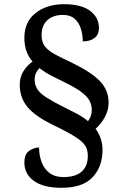

<svg xmlns="http://www.w3.org/2000/svg" viewBox="-20 -780 584 914"><path d="M273 114Q186 114 141 81Q96 48 96 -6Q96 -46 119 -62Q142 -78 166 -78Q166 -41 178 -8.5Q190 24 216 43.5Q242 63 282 63Q340 63 369 36.5Q398 10 398 -36Q398 -58 392 -74Q386 -90 368.5 -106Q351 -122 316 -142Q281 -162 223 -190Q143 -230 108.5 -273.5Q74 -317 74 -377Q74 -413 91.5 -441Q109 -469 135 -487Q117 -507 106.5 -535Q96 -563 96 -600Q96 -676 149.5 -718Q203 -760 284 -760Q368 -760 409.5 -728Q451 -696 451 -647Q451 -616 430.5 -599.5Q410 -583 374 -583Q374 -614 365 -643Q356 -672 335.5 -690.5Q315 -709 280 -709Q233 -709 205.5 -684Q178 -659 178 -612Q178 -578 195 -557.5Q212 -537 244 -520Q276 -503 323 -481Q414 -437 455.5 -394Q497 -351 497 -291Q497 -255 478.5 -221.5Q460 -188 435 -167Q450 -147 459 -121.5Q468 -96 468 -66Q468 13 421 63.5Q374 114 273 114ZM399 -203Q407 -214 412 -227.5Q417 -241 417 -256Q417 -279 407 -299Q397 -319 370 -340Q343 -361 290 -387Q255 -404 224 -420Q193 -436 168 -456Q158 -446 151.5 -433Q145 -420 145 -402Q145 -375 158 -355Q171 -335 202.5 -315Q234 -295 290 -267Q321 -252 349 -237Q377 -222 399 -203Z"/></svg>

Font: Noto Serif Bengali Medium
Style: Regular
Weight: 500
Designer: Juan Bruce, Universal Thirst, Indian Type Foundry and the Monotype Design Team.
Foundry: Monotype Imaging Inc.
Version: Version 2.003; ttfautohint (v1.8.4.7-5d5b)